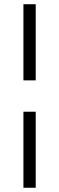

<svg xmlns="http://www.w3.org/2000/svg" viewBox="-20 -740 277 900"><path d="M89.8 -363.3V-720.2H147.5V-363.3ZM89.8 140.1V-216.3H147.5V140.1Z"/></svg>

Font: Manrope Light
Style: Regular
Weight: 300
Designer: Mikhail Sharanda
Foundry: Mikhail Sharanda
Version: Version 4.505;FEAKit 1.0